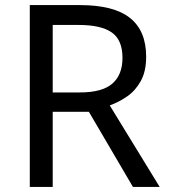

<svg xmlns="http://www.w3.org/2000/svg" viewBox="-20 -734 662 754"><path d="M294 -714Q427 -714 490.5 -663.5Q554 -613 554 -511Q554 -454 533 -416Q512 -378 479.5 -355.5Q447 -333 411 -320L607 0H502L329 -295H187V0H97V-714ZM289 -636H187V-371H294Q381 -371 421 -405.5Q461 -440 461 -507Q461 -577 419 -606.5Q377 -636 289 -636Z"/></svg>

Font: Noto Sans Mende Kikakui
Style: Regular
Weight: 400
Designer: Monotype Design Team
Foundry: Monotype Imaging Inc.
Version: Version 2.003; ttfautohint (v1.8.4.7-5d5b)